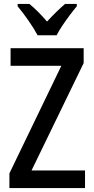

<svg xmlns="http://www.w3.org/2000/svg" viewBox="-20 -960 479 980"><path d="M414 0H28V-75L293 -624H34V-714H407V-638L141 -90H414ZM172 -780Q155 -812 125.5 -854.5Q96 -897 70 -928V-940H130Q151 -923 174.5 -899.5Q198 -876 220 -850Q246 -878 266.5 -898Q287 -918 312 -940H372V-928Q356 -909 336.5 -883Q317 -857 298.5 -829.5Q280 -802 269 -780Z"/></svg>

Font: Noto Sans Arabic UI Cn Md
Style: Regular
Weight: 500
Width: 3
Designer: Monotype Design Team, Nadine Chahine and Nizar Qandah
Foundry: Monotype Imaging Inc.
Version: Version 2.010; ttfautohint (v1.8.4.7-5d5b)